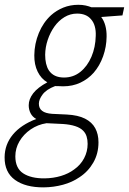

<svg xmlns="http://www.w3.org/2000/svg" viewBox="-71 -561 551 821"><path d="M116.2 240.2Q38.1 240.7 -6.8 208.3Q-51.8 175.8 -51.3 111.3Q-50.8 56.6 -16.1 14.6Q18.6 -27.3 84 -52.2Q67.9 -61 59.8 -76.7Q51.8 -92.3 51.8 -110.8Q51.8 -137.2 71 -162.1Q90.3 -187 131.3 -209Q105 -224.1 90.1 -254.4Q75.2 -284.7 75.7 -324.7Q76.2 -374 95 -419.7Q113.8 -465.3 147.5 -496.1Q170.4 -516.6 200 -528.6Q229.5 -540.5 264.2 -540.5Q281.2 -540.5 295.4 -537.4Q309.6 -534.2 320.3 -529.8H460L452.6 -495.1L361.8 -488.3Q373.5 -473.1 379.4 -451.4Q385.3 -429.7 384.8 -403.8Q384.3 -360.8 369.9 -320.3Q355.5 -279.8 329.6 -250Q305.7 -223.1 272.7 -207.5Q239.7 -191.9 198.7 -191.9Q189.9 -191.9 180.7 -192.6Q171.4 -193.4 164.6 -192.9Q127.4 -178.7 111.3 -157.2Q95.2 -135.7 95.2 -117.7Q95.2 -97.2 109.4 -86.9Q116.2 -81.5 127 -78.4Q137.7 -75.2 152.3 -74.2L214.4 -71.3Q262.7 -68.8 292.5 -53.7Q322.3 -38.6 336.2 -12.9Q350.1 12.7 350.1 47.4Q350.1 95.7 328.1 134Q306.2 172.4 269 196.8Q237.8 218.3 198.2 229Q158.7 239.7 116.2 240.2ZM119.6 201.7Q157.2 201.2 189.7 191.4Q222.2 181.6 246.1 163.6Q273.4 144.5 288.6 115.7Q303.7 86.9 303.7 54.2Q303.7 36.6 299.3 22.5Q294.9 8.3 284.7 -2Q272.5 -14.6 250.5 -21.7Q228.5 -28.8 198.2 -30.8L127.9 -34.2Q90.3 -28.3 60.1 -7.6Q29.8 13.2 12.2 43.2Q-5.4 73.2 -5.4 107.4Q-5.4 158.2 28.1 180.2Q61.5 202.1 119.6 201.7ZM202.6 -229.5Q242.7 -229.5 272.7 -253.7Q302.7 -277.8 320.1 -318.6Q337.4 -359.4 338.4 -407.7Q339.4 -430.2 334.2 -448.5Q329.1 -466.8 317.9 -479Q308.1 -490.7 293.2 -496.8Q278.3 -502.9 258.8 -502.9Q229.5 -502.9 204.6 -487.8Q179.7 -472.7 161.6 -447.3Q143.6 -421.9 133.1 -390.6Q122.6 -359.4 122.1 -326.7Q122.1 -306.2 126 -289.3Q129.9 -272.5 137.7 -260.3Q158.2 -229.5 202.6 -229.5Z"/></svg>

Font: Open Sans SemiCondensed Light
Style: Italic
Weight: 300
Width: 4
Italic angle: -12°
Designer: Monotype Design Team
Foundry: Monotype Imaging Inc.
Version: Version 3.000